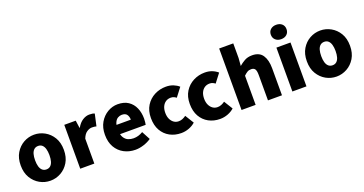

<svg xmlns="http://www.w3.org/2000/svg" viewBox="-37 -1382 3881 2048"><g transform="rotate(-20 1903.0 -358.0)"><path d="M279 12Q215 12 159.5 -19Q104 -50 69 -108Q34 -166 34 -249Q34 -332 69 -390Q104 -448 159.5 -479Q215 -510 279 -510Q342 -510 398 -479Q454 -448 489 -390Q524 -332 524 -249Q524 -166 489 -108Q454 -50 398 -19Q342 12 279 12ZM279 -116Q307 -116 325 -132.5Q343 -149 351.5 -178.5Q360 -208 360 -249Q360 -289 351.5 -319Q343 -349 325 -365.5Q307 -382 279 -382Q251 -382 232.5 -365.5Q214 -349 205.5 -319Q197 -289 197 -249Q197 -208 205.5 -178.5Q214 -149 232.5 -132.5Q251 -116 279 -116Z M619 0V-498H749L761 -412H764Q792 -462 830 -486Q868 -510 906 -510Q928 -510 942 -507.5Q956 -505 966 -500L936 -365Q924 -368 913 -369.5Q902 -371 885 -371Q858 -371 828 -351.5Q798 -332 779 -283V0Z M1245 12Q1173 12 1115 -19Q1057 -50 1023.5 -108Q990 -166 990 -249Q990 -330 1024 -388Q1058 -446 1112.5 -478Q1167 -510 1227 -510Q1300 -510 1347.5 -478Q1395 -446 1418.5 -391.5Q1442 -337 1442 -270Q1442 -249 1439.5 -230Q1437 -211 1435 -201H1115L1113 -307H1305Q1305 -342 1288.5 -365.5Q1272 -389 1231 -389Q1208 -389 1186 -376.5Q1164 -364 1150.5 -333.5Q1137 -303 1138 -249Q1140 -193 1159 -163Q1178 -133 1206.5 -121.5Q1235 -110 1266 -110Q1294 -110 1320 -117.5Q1346 -125 1373 -141L1424 -45Q1385 -18 1336.5 -3Q1288 12 1245 12Z M1764 12Q1692 12 1635 -19Q1578 -50 1545 -108Q1512 -166 1512 -249Q1512 -332 1548.5 -390Q1585 -448 1645 -479Q1705 -510 1775 -510Q1821 -510 1857.5 -495.5Q1894 -481 1921 -457L1846 -359Q1833 -369 1818.5 -375.5Q1804 -382 1784 -382Q1751 -382 1726.5 -365.5Q1702 -349 1688.5 -319.5Q1675 -290 1675 -249Q1675 -208 1689 -178.5Q1703 -149 1726.5 -132.5Q1750 -116 1781 -116Q1803 -116 1824 -124.5Q1845 -133 1864 -147L1925 -48Q1894 -20 1851.5 -4Q1809 12 1764 12Z M2205 12Q2133 12 2076 -19Q2019 -50 1986 -108Q1953 -166 1953 -249Q1953 -332 1989.5 -390Q2026 -448 2086 -479Q2146 -510 2216 -510Q2262 -510 2298.5 -495.5Q2335 -481 2362 -457L2287 -359Q2274 -369 2259.5 -375.5Q2245 -382 2225 -382Q2192 -382 2167.5 -365.5Q2143 -349 2129.5 -319.5Q2116 -290 2116 -249Q2116 -208 2130 -178.5Q2144 -149 2167.5 -132.5Q2191 -116 2222 -116Q2244 -116 2265 -124.5Q2286 -133 2305 -147L2366 -48Q2335 -20 2292.5 -4Q2250 12 2205 12Z M2450 0V-698H2610V-532L2603 -444Q2630 -468 2666.5 -489Q2703 -510 2754 -510Q2836 -510 2872.5 -455.5Q2909 -401 2909 -308V0H2750V-288Q2750 -338 2736.5 -356Q2723 -374 2694 -374Q2668 -374 2650 -363Q2632 -352 2610 -331V0Z M3027 0V-498H3187V0ZM3107 -565Q3068 -565 3043 -587.5Q3018 -610 3018 -647Q3018 -684 3043 -706Q3068 -728 3107 -728Q3147 -728 3171.5 -706Q3196 -684 3196 -647Q3196 -610 3171.5 -587.5Q3147 -565 3107 -565Z M3527 12Q3463 12 3407.5 -19Q3352 -50 3317 -108Q3282 -166 3282 -249Q3282 -332 3317 -390Q3352 -448 3407.5 -479Q3463 -510 3527 -510Q3590 -510 3646 -479Q3702 -448 3737 -390Q3772 -332 3772 -249Q3772 -166 3737 -108Q3702 -50 3646 -19Q3590 12 3527 12ZM3527 -116Q3555 -116 3573 -132.5Q3591 -149 3599.5 -178.5Q3608 -208 3608 -249Q3608 -289 3599.5 -319Q3591 -349 3573 -365.5Q3555 -382 3527 -382Q3499 -382 3480.5 -365.5Q3462 -349 3453.5 -319Q3445 -289 3445 -249Q3445 -208 3453.5 -178.5Q3462 -149 3480.5 -132.5Q3499 -116 3527 -116Z"/></g></svg>

Font: Source Sans 3 ExtraLight ExtraBold
Style: Regular
Weight: 800
Version: Version 3.052;hotconv 1.1.0;makeotfexe 2.6.0